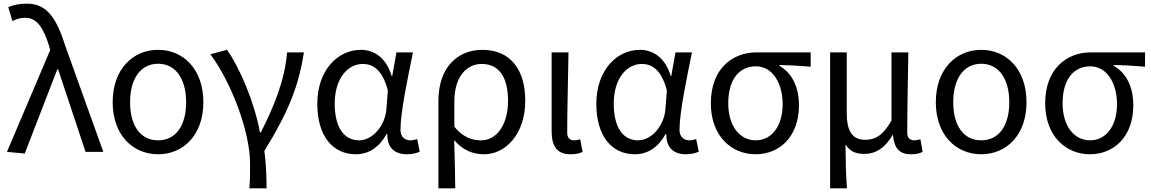

<svg xmlns="http://www.w3.org/2000/svg" viewBox="-20 -829 6284 1048"><path d="M115 9 293 -451H297L447 0H544L338 -574C289 -730 236 -809 128 -809C80 -809 51 -801 25 -790L48 -714C68 -724 88 -732 118 -732C180 -732 217 -679 248 -578L254 -556L18 0Z M843 13C979 13 1090 -90 1090 -271C1090 -453 979 -557 843 -557C707 -557 595 -453 595 -271C595 -90 707 13 843 13ZM843 -63C746 -63 690 -144 690 -271C690 -397 746 -481 843 -481C940 -481 996 -397 996 -271C996 -144 940 -63 843 -63Z M1341 199H1435C1435 137 1432 60 1423 -5C1557 -223 1610 -360 1639 -543H1547C1535 -392 1474 -244 1404 -107H1399C1367 -277 1287 -462 1219 -557L1128 -533C1237 -389 1345 -116 1345 65C1345 125 1345 150 1341 199Z M1922 13C1992 13 2049 -24 2090 -97H2094C2093 -21 2136 13 2201 13C2233 13 2255 6 2271 -1L2257 -70C2246 -66 2232 -63 2220 -63C2190 -63 2166 -82 2166 -119C2166 -218 2205 -400 2234 -543H2144L2121 -414H2118C2087 -518 2018 -557 1950 -557C1825 -557 1712 -448 1712 -262C1712 -84 1798 13 1922 13ZM1940 -63C1856 -63 1807 -136 1807 -263C1807 -406 1882 -480 1960 -480C2011 -480 2067 -453 2097 -335L2089 -232C2081 -140 2012 -63 1940 -63Z M2373 199H2465C2464 103 2462 34 2459 -64C2509 -6 2564 13 2623 13C2737 13 2847 -94 2847 -280C2847 -451 2764 -557 2613 -557C2481 -557 2373 -465 2373 -278ZM2607 -63C2560 -63 2511 -76 2460 -137V-276C2460 -413 2529 -480 2609 -480C2710 -480 2753 -399 2753 -279C2753 -144 2688 -63 2607 -63Z M3094 13C3125 13 3144 8 3160 0L3147 -69C3135 -65 3124 -63 3114 -63C3091 -63 3076 -75 3076 -106C3076 -237 3081 -396 3083 -543H2991V-113C2991 -32 3019 13 3094 13Z M3445 13C3515 13 3572 -24 3613 -97H3617C3616 -21 3659 13 3724 13C3756 13 3778 6 3794 -1L3780 -70C3769 -66 3755 -63 3743 -63C3713 -63 3689 -82 3689 -119C3689 -218 3728 -400 3757 -543H3667L3644 -414H3641C3610 -518 3541 -557 3473 -557C3348 -557 3235 -448 3235 -262C3235 -84 3321 13 3445 13ZM3463 -63C3379 -63 3330 -136 3330 -263C3330 -406 3405 -480 3483 -480C3534 -480 3590 -453 3620 -335L3612 -232C3604 -140 3535 -63 3463 -63Z M4104 13C4237 13 4341 -85 4341 -254C4341 -357 4301 -432 4234 -470V-474C4294 -473 4344 -470 4405 -465V-543H4108C3980 -543 3860 -456 3860 -265C3860 -86 3973 13 4104 13ZM4105 -63C4018 -63 3955 -141 3955 -265C3955 -402 4020 -467 4106 -467C4200 -467 4252 -370 4252 -261C4252 -139 4191 -63 4105 -63Z M4511 199H4603C4597 114 4596 66 4595 -41C4621 2 4657 11 4700 11C4759 11 4812 -22 4852 -92H4854C4861 -19 4890 13 4952 13C4981 13 5000 8 5016 0L5004 -69C4991 -65 4981 -63 4972 -63C4948 -63 4932 -75 4932 -106C4932 -237 4936 -396 4938 -543H4846V-171C4795 -82 4751 -66 4702 -66C4631 -66 4602 -115 4602 -210V-543H4511Z M5336 13C5472 13 5583 -90 5583 -271C5583 -453 5472 -557 5336 -557C5200 -557 5088 -453 5088 -271C5088 -90 5200 13 5336 13ZM5336 -63C5239 -63 5183 -144 5183 -271C5183 -397 5239 -481 5336 -481C5433 -481 5489 -397 5489 -271C5489 -144 5433 -63 5336 -63Z M5929 13C6062 13 6166 -85 6166 -254C6166 -357 6126 -432 6059 -470V-474C6119 -473 6169 -470 6230 -465V-543H5933C5805 -543 5685 -456 5685 -265C5685 -86 5798 13 5929 13ZM5930 -63C5843 -63 5780 -141 5780 -265C5780 -402 5845 -467 5931 -467C6025 -467 6077 -370 6077 -261C6077 -139 6016 -63 5930 -63Z"/></svg>

Font: Noto Sans T Chinese Regular
Style: Regular
Weight: 400
Designer: Ryoko NISHIZUKA (kana & ideographs); Paul D. Hunt (Latin, Greek & Cyrillic); Wenlong ZHANG (bopomofo); Sandoll Communica
Foundry: Adobe Systems Incorporated
Version: Version 1.000;PS 1;hotconv 1.0.78;makeotf.lib2.5.61930